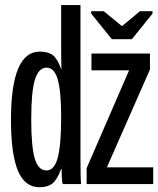

<svg xmlns="http://www.w3.org/2000/svg" viewBox="-20 -745 640 777"><path d="M349.1 -689.9V-699.7H399.9L473.1 -639.6H474.1L546.4 -699.7H597.2V-689.9L513.7 -586.4H432.6ZM227.1 -60.5Q211.4 -18.1 192.4 -2.7Q173.3 12.7 139.6 12.7Q80.1 12.7 52.2 -54.9Q24.4 -122.6 24.4 -259.8Q24.4 -536.1 140.6 -536.1Q175.3 -536.1 193.8 -521.7Q212.4 -507.3 227.5 -465.8H228.5L227.5 -529.8V-724.6H305.7V-108.9Q305.7 -22 308.1 0H233.9Q229.5 -11.7 229.5 -60.5ZM106.4 -262.7Q106.4 -152.3 120.6 -103.8Q134.8 -55.2 168 -55.2Q200.2 -55.2 213.9 -107.7Q227.5 -160.2 227.5 -270.5Q227.5 -374 213.9 -422.6Q200.2 -471.2 168.5 -471.2Q136.2 -471.2 121.3 -422.6Q106.4 -374 106.4 -262.7ZM330.6 0V-64.5L502.4 -460.4H350.1V-528.3H586.9V-463.9L412.6 -67.9H600.1V0Z"/></svg>

Font: Cousine
Style: Regular
Weight: 400
Monospace: yes
Designer: Steve Matteson
Foundry: Ascender Corporation
Version: Version 1.20